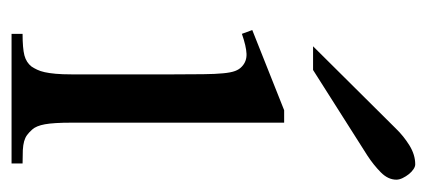

<svg xmlns="http://www.w3.org/2000/svg" viewBox="-218 -502 721 324"><g transform="rotate(90 142.0 -340.5)"><path d="M37.6 0V-18.6Q62 -18.6 74 -21.7Q85.9 -24.9 92.8 -33.7Q95.7 -38.1 98.1 -43.2Q100.6 -48.3 102.3 -55.9Q104 -63.5 105 -74.5Q106 -85.4 106 -101.1V-273.4Q106 -303.2 105.7 -323.5Q105.5 -343.8 104.2 -356.9Q103 -370.1 100.3 -377.2Q97.7 -384.3 92.8 -388.7Q84 -397 71.3 -396.5Q58.6 -396 37.6 -388.7L31.2 -406.2L166.5 -460H187.5V-101.1Q187.5 -71.3 190.2 -56.4Q192.9 -41.5 199.2 -34.7Q204.1 -29.3 208.5 -26.1Q212.9 -22.9 219 -21.2Q225.1 -19.5 233.9 -19Q242.7 -18.6 256.3 -18.6V0ZM283.7 -649.4Q283.7 -635.3 271.2 -623Q258.8 -610.8 243.2 -600.6L98.6 -508.8H58.6L197.3 -648.4Q210 -661.6 225.8 -671.4Q241.7 -681.2 257.8 -681.2Q261.7 -681.2 266.1 -678.2Q270.5 -675.3 274.4 -670.4Q278.3 -665.5 281 -659.9Q283.7 -654.3 283.7 -649.4Z"/></g></svg>

Font: Doulos SIL
Style: Regular
Weight: 400
Designer: Walt Agee, Victor Gaultney, Peter Martin, Debbi Hosken
Foundry: SIL International
Version: Version 4.110; 2011; Maintenance release